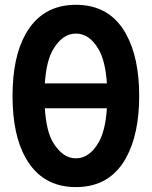

<svg xmlns="http://www.w3.org/2000/svg" viewBox="-20 -762 626 792"><path d="M293 -623.5Q237.8 -623.5 199.2 -558.1Q170.9 -510.3 165 -418H420.9Q415 -509.8 386.7 -558.6Q349.1 -623.5 293 -623.5ZM293 9.8Q153.8 9.8 85.9 -110.4Q31.7 -206.1 31.7 -366.2Q31.7 -526.4 85.9 -622.1Q153.8 -742.2 293 -742.2Q433.6 -742.2 500 -621.6Q554.2 -523.4 554.2 -366.2Q554.2 -209.5 500 -110.8Q433.6 9.8 293 9.8ZM420.9 -315.4H165Q170.9 -221.2 198.7 -174.8Q238.3 -108.9 293 -108.9Q348.6 -108.9 386.7 -174.3Q415 -223.1 420.9 -315.4Z"/></svg>

Font: Consola Mono
Style: Bold
Weight: 700
Monospace: yes
Designer: Wojciech Kalinowski "wmk69" (wmk69@o2.pl)
Foundry: Wojciech Kalinowski "wmk69" (wmk69@o2.pl)
Version: Version 2.1.0